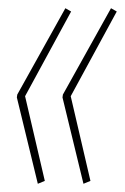

<svg xmlns="http://www.w3.org/2000/svg" viewBox="-20 -504 304 467"><path d="M72 -57 21 -267 22 -274 139 -484 153 -476 41 -270 89 -64ZM183 -57 132 -267 133 -274 250 -484 264 -476 152 -270 200 -64Z"/></svg>

Font: Georama Condensed Thin
Style: Italic
Weight: 100
Width: 3
Italic angle: -9°
Designer: Jean-Baptiste Levee
Foundry: Production Type
Version: Version 1.000